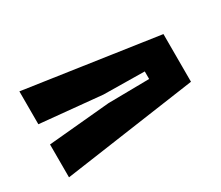

<svg xmlns="http://www.w3.org/2000/svg" viewBox="-69 -669 710 617"><g transform="rotate(-30 286.5 -360.5)"><path d="M40 -201V-323L269 -344L421 -346V-374L269 -376L40 -398V-520L533 -448V-271Z"/></g></svg>

Font: Big Shoulders Stencil Text Black
Style: Regular
Weight: 900
Designer: Patric King
Foundry: XO Type Co
Version: Version 1.000